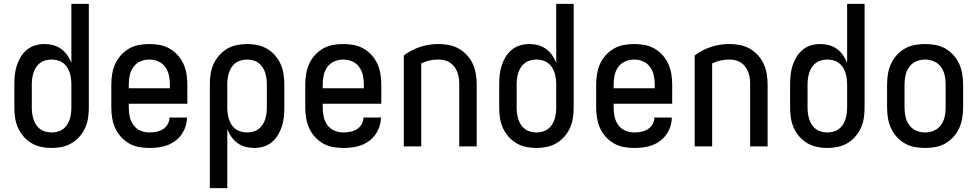

<svg xmlns="http://www.w3.org/2000/svg" viewBox="-20 -755 5040 990"><path d="M246 8Q219 8 192.5 2.5Q166 -3 143 -16.5Q120 -30 102 -50.5Q84 -71 73 -95.5Q62 -120 58 -146.5Q54 -173 54 -200V-320Q54 -345 56.5 -369Q59 -393 66.5 -416.5Q74 -440 87 -461.5Q100 -483 119 -498.5Q138 -514 161.5 -521Q185 -528 210 -528Q233 -528 255 -522Q277 -516 295 -503Q313 -490 326.5 -471Q340 -452 348 -431V-735H438V-200Q438 -173 434 -146.5Q430 -120 419 -95.5Q408 -71 390 -50.5Q372 -30 349 -16.5Q326 -3 299.5 2.5Q273 8 246 8ZM246 -72Q261 -72 276.5 -76Q292 -80 304.5 -89Q317 -98 325.5 -111Q334 -124 339 -139Q344 -154 346 -169.5Q348 -185 348 -200V-320Q348 -335 346 -350.5Q344 -366 339 -381Q334 -396 325.5 -409Q317 -422 304.5 -431Q292 -440 276.5 -444Q261 -448 246 -448Q231 -448 215.5 -444Q200 -440 187.5 -431Q175 -422 166.5 -409Q158 -396 153 -381Q148 -366 146 -350.5Q144 -335 144 -320V-200Q144 -185 146 -169.5Q148 -154 153 -139Q158 -124 166.5 -111Q175 -98 187.5 -89Q200 -80 215.5 -76Q231 -72 246 -72Z M750 8Q723 8 696 3Q669 -2 645.5 -15.5Q622 -29 603.5 -49.5Q585 -70 574 -94.5Q563 -119 558.5 -146Q554 -173 554 -200V-320Q554 -347 558.5 -374Q563 -401 574 -425.5Q585 -450 603.5 -470.5Q622 -491 645.5 -504.5Q669 -518 696 -523Q723 -528 750 -528Q777 -528 804 -523Q831 -518 854.5 -504.5Q878 -491 896.5 -470.5Q915 -450 926 -425.5Q937 -401 941.5 -374Q946 -347 946 -320V-220H644V-200Q644 -176 649 -153Q654 -130 668 -110.5Q682 -91 704 -81.5Q726 -72 750 -72Q768 -72 786 -75.5Q804 -79 819.5 -88.5Q835 -98 844.5 -114Q854 -130 854 -149H944Q944 -125 936.5 -102.5Q929 -80 915.5 -61Q902 -42 883 -28Q864 -14 842 -6Q820 2 796.5 5Q773 8 750 8ZM856 -300V-320Q856 -344 851 -367Q846 -390 832 -409.5Q818 -429 796 -438.5Q774 -448 750 -448Q726 -448 704 -438.5Q682 -429 668 -409.5Q654 -390 649 -367Q644 -344 644 -320V-300Z M1062 215V-320Q1062 -347 1066 -373.5Q1070 -400 1081 -424.5Q1092 -449 1110 -469.5Q1128 -490 1151 -503.5Q1174 -517 1200.5 -522.5Q1227 -528 1254 -528Q1281 -528 1307.5 -522.5Q1334 -517 1357 -503.5Q1380 -490 1398 -469.5Q1416 -449 1427 -424.5Q1438 -400 1442 -373.5Q1446 -347 1446 -320V-200Q1446 -175 1443.5 -151Q1441 -127 1433.5 -103.5Q1426 -80 1413 -58.5Q1400 -37 1381 -21.5Q1362 -6 1338.5 1Q1315 8 1290 8Q1267 8 1245 2Q1223 -4 1205 -17Q1187 -30 1173.5 -49Q1160 -68 1152 -89V215ZM1254 -72Q1269 -72 1284.5 -76Q1300 -80 1312.5 -89Q1325 -98 1333.5 -111Q1342 -124 1347 -139Q1352 -154 1354 -169.5Q1356 -185 1356 -200V-320Q1356 -335 1354 -350.5Q1352 -366 1347 -381Q1342 -396 1333.5 -409Q1325 -422 1312.5 -431Q1300 -440 1284.5 -444Q1269 -448 1254 -448Q1239 -448 1223.5 -444Q1208 -440 1195.5 -431Q1183 -422 1174.5 -409Q1166 -396 1161 -381Q1156 -366 1154 -350.5Q1152 -335 1152 -320V-200Q1152 -185 1154 -169.5Q1156 -154 1161 -139Q1166 -124 1174.5 -111Q1183 -98 1195.5 -89Q1208 -80 1223.5 -76Q1239 -72 1254 -72Z M1750 8Q1723 8 1696 3Q1669 -2 1645.5 -15.5Q1622 -29 1603.5 -49.5Q1585 -70 1574 -94.5Q1563 -119 1558.5 -146Q1554 -173 1554 -200V-320Q1554 -347 1558.5 -374Q1563 -401 1574 -425.5Q1585 -450 1603.5 -470.5Q1622 -491 1645.5 -504.5Q1669 -518 1696 -523Q1723 -528 1750 -528Q1777 -528 1804 -523Q1831 -518 1854.5 -504.5Q1878 -491 1896.5 -470.5Q1915 -450 1926 -425.5Q1937 -401 1941.5 -374Q1946 -347 1946 -320V-220H1644V-200Q1644 -176 1649 -153Q1654 -130 1668 -110.5Q1682 -91 1704 -81.5Q1726 -72 1750 -72Q1768 -72 1786 -75.5Q1804 -79 1819.5 -88.5Q1835 -98 1844.5 -114Q1854 -130 1854 -149H1944Q1944 -125 1936.5 -102.5Q1929 -80 1915.5 -61Q1902 -42 1883 -28Q1864 -14 1842 -6Q1820 2 1796.5 5Q1773 8 1750 8ZM1856 -300V-320Q1856 -344 1851 -367Q1846 -390 1832 -409.5Q1818 -429 1796 -438.5Q1774 -448 1750 -448Q1726 -448 1704 -438.5Q1682 -429 1668 -409.5Q1654 -390 1649 -367Q1644 -344 1644 -320V-300Z M2062 0V-469Q2100 -498 2146 -513Q2192 -528 2240 -528Q2267 -528 2294 -523Q2321 -518 2345 -504.5Q2369 -491 2387.5 -471Q2406 -451 2417.5 -426Q2429 -401 2433.5 -374Q2438 -347 2438 -320V0H2348V-320Q2348 -336 2346 -351.5Q2344 -367 2338.5 -382Q2333 -397 2323.5 -410Q2314 -423 2300.5 -432Q2287 -441 2271.5 -444.5Q2256 -448 2240 -448Q2217 -448 2194.5 -443Q2172 -438 2152 -428V0Z M2746 8Q2719 8 2692.5 2.5Q2666 -3 2643 -16.5Q2620 -30 2602 -50.5Q2584 -71 2573 -95.5Q2562 -120 2558 -146.5Q2554 -173 2554 -200V-320Q2554 -345 2556.5 -369Q2559 -393 2566.5 -416.5Q2574 -440 2587 -461.5Q2600 -483 2619 -498.5Q2638 -514 2661.5 -521Q2685 -528 2710 -528Q2733 -528 2755 -522Q2777 -516 2795 -503Q2813 -490 2826.5 -471Q2840 -452 2848 -431V-735H2938V-200Q2938 -173 2934 -146.5Q2930 -120 2919 -95.5Q2908 -71 2890 -50.5Q2872 -30 2849 -16.5Q2826 -3 2799.5 2.5Q2773 8 2746 8ZM2746 -72Q2761 -72 2776.5 -76Q2792 -80 2804.5 -89Q2817 -98 2825.5 -111Q2834 -124 2839 -139Q2844 -154 2846 -169.5Q2848 -185 2848 -200V-320Q2848 -335 2846 -350.5Q2844 -366 2839 -381Q2834 -396 2825.5 -409Q2817 -422 2804.5 -431Q2792 -440 2776.5 -444Q2761 -448 2746 -448Q2731 -448 2715.5 -444Q2700 -440 2687.5 -431Q2675 -422 2666.5 -409Q2658 -396 2653 -381Q2648 -366 2646 -350.5Q2644 -335 2644 -320V-200Q2644 -185 2646 -169.5Q2648 -154 2653 -139Q2658 -124 2666.5 -111Q2675 -98 2687.5 -89Q2700 -80 2715.5 -76Q2731 -72 2746 -72Z M3250 8Q3223 8 3196 3Q3169 -2 3145.5 -15.5Q3122 -29 3103.5 -49.5Q3085 -70 3074 -94.5Q3063 -119 3058.5 -146Q3054 -173 3054 -200V-320Q3054 -347 3058.5 -374Q3063 -401 3074 -425.5Q3085 -450 3103.5 -470.5Q3122 -491 3145.5 -504.5Q3169 -518 3196 -523Q3223 -528 3250 -528Q3277 -528 3304 -523Q3331 -518 3354.5 -504.5Q3378 -491 3396.5 -470.5Q3415 -450 3426 -425.5Q3437 -401 3441.5 -374Q3446 -347 3446 -320V-220H3144V-200Q3144 -176 3149 -153Q3154 -130 3168 -110.5Q3182 -91 3204 -81.5Q3226 -72 3250 -72Q3268 -72 3286 -75.5Q3304 -79 3319.5 -88.5Q3335 -98 3344.5 -114Q3354 -130 3354 -149H3444Q3444 -125 3436.5 -102.5Q3429 -80 3415.5 -61Q3402 -42 3383 -28Q3364 -14 3342 -6Q3320 2 3296.5 5Q3273 8 3250 8ZM3356 -300V-320Q3356 -344 3351 -367Q3346 -390 3332 -409.5Q3318 -429 3296 -438.5Q3274 -448 3250 -448Q3226 -448 3204 -438.5Q3182 -429 3168 -409.5Q3154 -390 3149 -367Q3144 -344 3144 -320V-300Z M3562 0V-469Q3600 -498 3646 -513Q3692 -528 3740 -528Q3767 -528 3794 -523Q3821 -518 3845 -504.5Q3869 -491 3887.5 -471Q3906 -451 3917.5 -426Q3929 -401 3933.5 -374Q3938 -347 3938 -320V0H3848V-320Q3848 -336 3846 -351.5Q3844 -367 3838.5 -382Q3833 -397 3823.5 -410Q3814 -423 3800.5 -432Q3787 -441 3771.5 -444.5Q3756 -448 3740 -448Q3717 -448 3694.5 -443Q3672 -438 3652 -428V0Z M4246 8Q4219 8 4192.5 2.5Q4166 -3 4143 -16.5Q4120 -30 4102 -50.5Q4084 -71 4073 -95.5Q4062 -120 4058 -146.5Q4054 -173 4054 -200V-320Q4054 -345 4056.5 -369Q4059 -393 4066.5 -416.5Q4074 -440 4087 -461.5Q4100 -483 4119 -498.5Q4138 -514 4161.5 -521Q4185 -528 4210 -528Q4233 -528 4255 -522Q4277 -516 4295 -503Q4313 -490 4326.5 -471Q4340 -452 4348 -431V-735H4438V-200Q4438 -173 4434 -146.5Q4430 -120 4419 -95.5Q4408 -71 4390 -50.5Q4372 -30 4349 -16.5Q4326 -3 4299.5 2.5Q4273 8 4246 8ZM4246 -72Q4261 -72 4276.5 -76Q4292 -80 4304.5 -89Q4317 -98 4325.5 -111Q4334 -124 4339 -139Q4344 -154 4346 -169.5Q4348 -185 4348 -200V-320Q4348 -335 4346 -350.5Q4344 -366 4339 -381Q4334 -396 4325.5 -409Q4317 -422 4304.5 -431Q4292 -440 4276.5 -444Q4261 -448 4246 -448Q4231 -448 4215.5 -444Q4200 -440 4187.5 -431Q4175 -422 4166.5 -409Q4158 -396 4153 -381Q4148 -366 4146 -350.5Q4144 -335 4144 -320V-200Q4144 -185 4146 -169.5Q4148 -154 4153 -139Q4158 -124 4166.5 -111Q4175 -98 4187.5 -89Q4200 -80 4215.5 -76Q4231 -72 4246 -72Z M4750 8Q4723 8 4696 3Q4669 -2 4645.5 -15.5Q4622 -29 4603.5 -49.5Q4585 -70 4574 -94.5Q4563 -119 4558.5 -146Q4554 -173 4554 -200V-320Q4554 -347 4558.5 -374Q4563 -401 4574 -425.5Q4585 -450 4603.5 -470.5Q4622 -491 4645.5 -504.5Q4669 -518 4696 -523Q4723 -528 4750 -528Q4777 -528 4804 -523Q4831 -518 4854.5 -504.5Q4878 -491 4896.5 -470.5Q4915 -450 4926 -425.5Q4937 -401 4941.5 -374Q4946 -347 4946 -320V-200Q4946 -173 4941.5 -146Q4937 -119 4926 -94.5Q4915 -70 4896.5 -49.5Q4878 -29 4854.5 -15.5Q4831 -2 4804 3Q4777 8 4750 8ZM4750 -72Q4774 -72 4796 -81.5Q4818 -91 4832 -110.5Q4846 -130 4851 -153Q4856 -176 4856 -200V-320Q4856 -344 4851 -367Q4846 -390 4832 -409.5Q4818 -429 4796 -438.5Q4774 -448 4750 -448Q4726 -448 4704 -438.5Q4682 -429 4668 -409.5Q4654 -390 4649 -367Q4644 -344 4644 -320V-200Q4644 -176 4649 -153Q4654 -130 4668 -110.5Q4682 -91 4704 -81.5Q4726 -72 4750 -72Z"/></svg>

Font: Iosevka Bendy Medium
Style: Regular
Weight: 500
Monospace: yes
Designer: Belleve Invis
Foundry: Belleve Invis
Version: Version 30.1.2